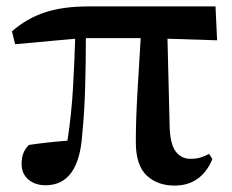

<svg xmlns="http://www.w3.org/2000/svg" viewBox="-20 -559 720 595"><path d="M521 16.1Q467.8 16.1 434.3 -15.4Q400.9 -46.9 400.9 -119.1Q400.9 -185.1 405.8 -270.3Q410.6 -355.5 416 -440.9H246.1Q246.1 -369.1 243.9 -289.6Q241.7 -210 234.9 -143.1Q224.6 15.1 121.1 15.1Q88.9 15.1 67.9 -2.7Q46.9 -20.5 46.9 -51.8Q46.9 -88.4 69.8 -109.9Q99.1 -114.3 128.4 -117.4Q157.7 -120.6 189 -123Q201.2 -201.7 206.1 -284.4Q210.9 -367.2 212.9 -439L26.9 -421.9L17.1 -461.9Q63 -502 118.7 -520.5Q174.3 -539.1 253.9 -539.1H647.9L652.8 -434.1L499 -439L505.9 -161.1Q508.3 -109.4 525.6 -88.1Q543 -66.9 569.8 -66.9Q588.9 -66.9 601.3 -70.8Q613.8 -74.7 627.9 -82L638.2 -65.9Q603.5 16.1 521 16.1Z"/></svg>

Font: Source Han Serif TW
Style: Bold
Weight: 700
Designer: Ryoko NISHIZUKA Ë•øÂ°öÊ∂ºÂ≠ê (kana & ideographs); Frank Grie√ühammer (Latin, Greek & Cyrillic); Wenlong ZHANG Âº†ÊñáÈæô 
Foundry: Adobe
Version: Version 2.003;hotconv 1.1.1;makeotfexe 2.6.0